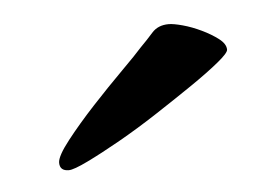

<svg xmlns="http://www.w3.org/2000/svg" viewBox="-28 -686 333 233"><g transform="rotate(-5 138.0 -570.0)"><path d="M252 -616Q252 -612 238.5 -601Q225 -590 204.5 -576Q184 -562 159.5 -546Q135 -530 112 -517Q89 -504 71.5 -495.5Q54 -487 48 -487Q37 -487 37 -497Q37 -505 51.5 -523.5Q66 -542 85 -562.5Q104 -583 122.5 -601.5Q141 -620 148 -628Q156 -636 163.5 -644.5Q171 -653 184 -653Q190 -653 201 -650Q212 -647 223.5 -641.5Q235 -636 243.5 -629.5Q252 -623 252 -616Z"/></g></svg>

Font: Gamine
Style: Bold
Weight: 700
Designer: Tapiwanashe Sebastian Garikayi
Version: Version 1.000